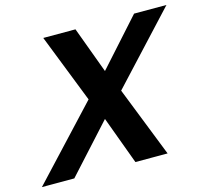

<svg xmlns="http://www.w3.org/2000/svg" viewBox="-189 -841 1046 962"><g transform="rotate(-15 333.5 -360.0)"><path d="M-86.5 0H81.5L307 -248L398.5 0H565.5L422.1 -364L752.5 -720H584.5L369.2 -480L280.5 -720H113.5L253.1 -364Z"/></g></svg>

Font: Manrope
Style: ExtraBoldItalic
Weight: 800
Italic angle: -15°
Designer: Mikhail Sharanda
Foundry: Mikhail Sharanda
Version: Version 4.502;hotconv 1.0.109;makeotfexe 2.5.65596